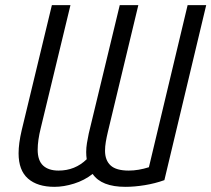

<svg xmlns="http://www.w3.org/2000/svg" viewBox="-20 -713 819 744"><path d="M191 11Q125 11 88.5 -21Q52 -53 52 -119Q52 -157 64 -208L181 -693H253L138 -217Q126 -169 126 -133Q126 -91 147 -71.5Q168 -52 207 -52Q271 -52 316 -96Q315 -102 314.5 -109.5Q314 -117 314 -124Q314 -141 317 -159Q320 -177 324 -196L444 -693H516L398 -202Q393 -181 390 -163Q387 -145 387 -129Q387 -92 408.5 -72Q430 -52 479 -52Q516 -52 557 -65L707 -693H779L617 -15Q581 -2 541 4.5Q501 11 466 11Q373 11 339 -39Q307 -14 267 -1.5Q227 11 191 11Z"/></svg>

Font: Ubuntu Sans Condensed
Style: Italic
Weight: 400
Width: 3
Italic angle: -13.5°
Designer: Dalton Maag Ltd
Foundry: Dalton Maag Ltd
Version: Version 1.006; ttfautohint (v1.8.4.7-5d5b)